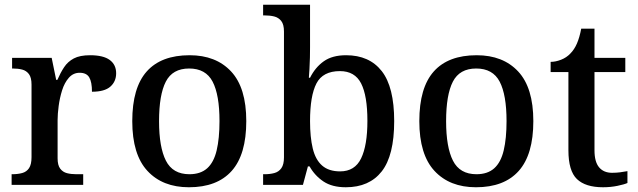

<svg xmlns="http://www.w3.org/2000/svg" viewBox="-20 -780 2690 810"><path d="M29 0V-45H32Q55 -45 73.5 -50Q92 -55 102.5 -70.5Q113 -86 113 -117V-423Q113 -453 102 -467.5Q91 -482 73.5 -486.5Q56 -491 34 -491H31V-536H198L217 -443H222Q235 -473 250.5 -496.5Q266 -520 291.5 -533.5Q317 -547 360 -547Q416 -547 443 -527Q470 -507 470 -471Q470 -436 445.5 -414.5Q421 -393 368 -393Q368 -434 356.5 -453.5Q345 -473 316 -473Q289 -473 270.5 -452Q252 -431 242 -399Q232 -367 227.5 -333Q223 -299 223 -273V-112Q223 -83 234 -68.5Q245 -54 262.5 -49.5Q280 -45 302 -45H331V0Z M777 10Q666 10 602 -59Q538 -128 538 -269Q538 -410 599 -478.5Q660 -547 780 -547Q891 -547 955 -478.5Q1019 -410 1019 -269Q1019 -128 957.5 -59Q896 10 777 10ZM779 -45Q826 -45 854 -70Q882 -95 894 -145.5Q906 -196 906 -269Q906 -380 877 -435.5Q848 -491 778 -491Q708 -491 679.5 -435.5Q651 -380 651 -269Q651 -159 680 -102Q709 -45 779 -45Z M1439 10Q1381 10 1344.5 -14.5Q1308 -39 1286 -78H1279L1258 0H1090V-45H1097Q1119 -45 1137.5 -50Q1156 -55 1167 -70.5Q1178 -86 1178 -116V-647Q1178 -677 1166.5 -691.5Q1155 -706 1137 -710.5Q1119 -715 1097 -715H1090V-760H1288V-580Q1288 -563 1287.5 -537.5Q1287 -512 1285.5 -488Q1284 -464 1283 -452H1288Q1310 -496 1346 -521.5Q1382 -547 1440 -547Q1538 -547 1590.5 -480Q1643 -413 1643 -269Q1643 -124 1590.5 -57Q1538 10 1439 10ZM1415 -57Q1477 -57 1503.5 -112Q1530 -167 1530 -270Q1530 -376 1503.5 -428Q1477 -480 1414 -480Q1342 -480 1315 -428Q1288 -376 1288 -269Q1288 -201 1299.5 -153.5Q1311 -106 1339 -81.5Q1367 -57 1415 -57Z M1988 10Q1877 10 1813 -59Q1749 -128 1749 -269Q1749 -410 1810 -478.5Q1871 -547 1991 -547Q2102 -547 2166 -478.5Q2230 -410 2230 -269Q2230 -128 2168.5 -59Q2107 10 1988 10ZM1990 -45Q2037 -45 2065 -70Q2093 -95 2105 -145.5Q2117 -196 2117 -269Q2117 -380 2088 -435.5Q2059 -491 1989 -491Q1919 -491 1890.5 -435.5Q1862 -380 1862 -269Q1862 -159 1891 -102Q1920 -45 1990 -45Z M2524 10Q2450 10 2414 -24.5Q2378 -59 2378 -146V-476H2303V-519Q2324 -519 2347 -528Q2370 -537 2386 -554Q2403 -571 2414 -596.5Q2425 -622 2432 -659H2488V-536H2618V-476H2488V-146Q2488 -97 2507.5 -74Q2527 -51 2562 -51Q2580 -51 2595.5 -53Q2611 -55 2627 -58V-8Q2614 -2 2585 4Q2556 10 2524 10Z"/></svg>

Font: Noto Serif Kannada Medium
Style: Regular
Weight: 500
Version: Version 2.003